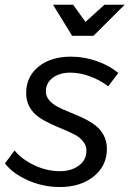

<svg xmlns="http://www.w3.org/2000/svg" viewBox="-38 -766 534 793"><path d="M209.5 6.5Q141.5 6.5 79 -20.5Q16.5 -47.5 -17.5 -91L22 -144.5Q53 -107 104.8 -83Q156.5 -59 208.5 -59Q257 -59 288 -82.2Q319 -105.5 319 -143.5Q319 -165 305.2 -182Q291.5 -199 269.5 -210.5Q247.5 -222 221 -232.8Q194.5 -243.5 168 -256Q141.5 -268.5 119.5 -284.2Q97.5 -300 83.8 -324.8Q70 -349.5 70 -381Q70 -449.5 121.2 -490.8Q172.5 -532 254.5 -532Q310.5 -532 363 -513.2Q415.5 -494.5 450.5 -464.5L409 -409.5Q376 -435 333.8 -450.5Q291.5 -466 252.5 -466Q208.5 -466 180 -444.8Q151.5 -423.5 151.5 -388.5Q151.5 -368 165.5 -351.8Q179.5 -335.5 201.5 -324.2Q223.5 -313 250.5 -302.2Q277.5 -291.5 304.5 -278.8Q331.5 -266 353.5 -250Q375.5 -234 389.5 -208.8Q403.5 -183.5 403.5 -151.5Q403.5 -81 349 -37.2Q294.5 6.5 209.5 6.5ZM477 -746.5 348 -618H260L181 -746.5H264L315 -675.5L393.5 -746.5Z"/></svg>

Font: Argentum Sans Light
Style: Italic
Weight: 300
Italic angle: -11.3°
Designer: Julieta Ulanovsky (font), Owen Earl (portions from Jones font), Cristiano Sobral (main changes and remaster)
Foundry: Julieta Ulanovsky (font), Owen Earl (portions from Jones font), Cristiano Sobral (main changes and remaster)
Version: Version 3.127